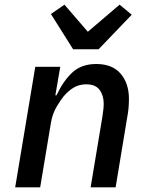

<svg xmlns="http://www.w3.org/2000/svg" viewBox="-20 -802 640 822"><path d="M293 -591 198 -742 256 -782 356 -666 492 -782 544 -739 402 -591ZM45 0 131 -516H238L217 -394H222Q251 -456 290 -492Q329 -528 392 -528Q461 -528 496.5 -486.5Q532 -445 532 -379Q532 -361 530.5 -341.5Q529 -322 524 -296L475 0H368L418 -300Q420 -314 422 -329.5Q424 -345 424 -358Q424 -393 406.5 -417Q389 -441 349 -441Q319 -441 295.5 -427Q272 -413 252 -389Q242 -377 223.5 -347Q205 -317 198 -276L152 0Z"/></svg>

Font: IBM Plex Mono Medium
Style: Italic
Weight: 500
Italic angle: -9°
Monospace: yes
Designer: Mike Abbink, Paul van der Laan, Pieter van Rosmalen
Foundry: Bold Monday
Version: Version 2.3